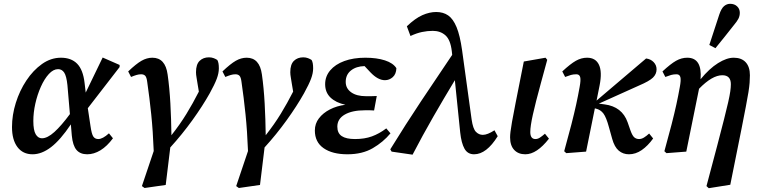

<svg xmlns="http://www.w3.org/2000/svg" viewBox="-20 -796 3972 1008"><path d="M155 -161Q155 -112 167.5 -91Q180 -70 200 -70Q229 -70 265.5 -103Q302 -136 347 -197L334 -349Q329 -397 317 -415Q305 -433 285 -433Q260 -433 236.5 -407.5Q213 -382 194.5 -340.5Q176 -299 165.5 -252Q155 -205 155 -161ZM151 14Q100 14 71.5 -24Q43 -62 43 -129Q43 -192 63 -256Q83 -320 118.5 -373.5Q154 -427 200.5 -460Q247 -493 300 -493Q354 -493 385 -461.5Q416 -430 424 -361L430 -310L519 -494L608 -455V-444L441 -228L455 -135Q461 -92 470 -79Q479 -66 496 -66Q519 -66 552 -96L573 -70Q542 -28 507.5 -7Q473 14 438 14Q401 14 381.5 -9Q362 -32 357 -84L352 -143Q297 -61 248 -23.5Q199 14 151 14Z M739 191 725 181 787 -3Q783 -108 774 -195.5Q765 -283 753 -365Q750 -390 742.5 -398Q735 -406 721 -406Q709 -406 697 -402.5Q685 -399 668 -392L653 -421Q695 -461 723 -477Q751 -493 780 -493Q848 -493 860 -405Q870 -335 874.5 -252.5Q879 -170 880 -86Q925 -143 959 -198.5Q993 -254 1024 -315L1017 -357Q1015 -372 1012 -388Q1009 -404 1009 -417Q1009 -458 1028 -476.5Q1047 -495 1077 -495Q1091 -495 1102.5 -490.5Q1114 -486 1121 -481Q1125 -474 1127 -463.5Q1129 -453 1129 -437Q1129 -412 1118 -382.5Q1107 -353 1081 -306Q1044 -240 990 -165Q936 -90 874 -22L850 175Z M1234 191 1220 181 1282 -3Q1278 -108 1269 -195.5Q1260 -283 1248 -365Q1245 -390 1237.5 -398Q1230 -406 1216 -406Q1204 -406 1192 -402.5Q1180 -399 1163 -392L1148 -421Q1190 -461 1218 -477Q1246 -493 1275 -493Q1343 -493 1355 -405Q1365 -335 1369.5 -252.5Q1374 -170 1375 -86Q1420 -143 1454 -198.5Q1488 -254 1519 -315L1512 -357Q1510 -372 1507 -388Q1504 -404 1504 -417Q1504 -458 1523 -476.5Q1542 -495 1572 -495Q1586 -495 1597.5 -490.5Q1609 -486 1616 -481Q1620 -474 1622 -463.5Q1624 -453 1624 -437Q1624 -412 1613 -382.5Q1602 -353 1576 -306Q1539 -240 1485 -165Q1431 -90 1369 -22L1345 175Z M1804 14Q1725 14 1679 -18Q1633 -50 1633 -111Q1633 -147 1654.5 -175Q1676 -203 1712 -221.5Q1748 -240 1793 -246Q1743 -257 1715 -284Q1687 -311 1687 -354Q1687 -395 1713.5 -426.5Q1740 -458 1787.5 -475.5Q1835 -493 1898 -493Q1958 -493 2001 -479Q2044 -465 2061 -438Q2060 -407 2042 -391Q2024 -375 2001 -375Q1964 -375 1925 -416L1894 -449Q1850 -448 1822.5 -426Q1795 -404 1795 -366Q1795 -332 1823.5 -311.5Q1852 -291 1901 -291Q1920 -291 1929.5 -291Q1939 -291 1958 -292L1944 -216Q1936 -217 1923 -217Q1910 -217 1896 -217Q1829 -217 1790 -194.5Q1751 -172 1751 -131Q1751 -97 1774 -81.5Q1797 -66 1844 -66Q1894 -66 1932.5 -80Q1971 -94 2008 -122L2030 -96Q1992 -50 1937 -18Q1882 14 1804 14Z M2469 14Q2435 14 2418.5 -15.5Q2402 -45 2396 -101L2368 -375Q2310 -279 2254.5 -182.5Q2199 -86 2146 16L2036 0L2029 -12Q2109 -142 2190.5 -264.5Q2272 -387 2354 -508L2352 -527Q2345 -587 2318.5 -610.5Q2292 -634 2252 -634Q2224 -634 2195.5 -628Q2167 -622 2135 -607L2116 -658Q2160 -700 2197.5 -716.5Q2235 -733 2270 -733Q2307 -733 2333 -715Q2359 -697 2377 -653.5Q2395 -610 2406 -532L2456 -169Q2463 -120 2478.5 -104Q2494 -88 2515 -88Q2539 -88 2576 -112L2593 -81Q2534 14 2469 14Z M2738 14Q2701 14 2679.5 -9Q2658 -32 2658 -75Q2658 -87 2660 -104Q2662 -121 2668 -156Q2674 -191 2687 -256L2730 -473L2844 -493L2853 -482L2820 -361Q2791 -255 2777.5 -194Q2764 -133 2764 -103Q2764 -66 2791 -66Q2803 -66 2814.5 -73.5Q2826 -81 2841 -94L2862 -68Q2798 14 2738 14Z M2942 -2Q2965 -85 2980 -143.5Q2995 -202 3005 -248Q3015 -294 3023 -339Q3030 -376 3026 -391Q3022 -406 3006 -406Q2990 -406 2977.5 -402.5Q2965 -399 2947 -392L2932 -421Q2975 -461 3003.5 -477Q3032 -493 3062 -493Q3107 -493 3124.5 -456Q3142 -419 3128 -348L3112 -268L3372 -489Q3396 -486 3411.5 -470Q3427 -454 3427 -432Q3427 -407 3408 -388.5Q3389 -370 3335 -347L3124 -252L3154 -248Q3246 -236 3275 -154L3290 -111Q3300 -83 3310.5 -74.5Q3321 -66 3335 -66Q3348 -66 3361 -74Q3374 -82 3388 -95L3409 -69Q3381 -30 3349 -8Q3317 14 3282 14Q3251 14 3228.5 -5Q3206 -24 3194 -67L3177 -128Q3163 -180 3148 -200Q3133 -220 3108 -226L3103 -227L3057 0L2953 8Z M3468 -2Q3491 -85 3506 -143.5Q3521 -202 3531 -248Q3541 -294 3549 -339Q3556 -376 3552 -391Q3548 -406 3532 -406Q3516 -406 3503.5 -402.5Q3491 -399 3473 -392L3458 -421Q3501 -461 3529.5 -477Q3558 -493 3588 -493Q3667 -493 3658 -380Q3704 -436 3749.5 -464.5Q3795 -493 3832 -493Q3873 -493 3895 -469Q3917 -445 3917 -401Q3917 -382 3915.5 -362Q3914 -342 3909.5 -313Q3905 -284 3896 -238Q3887 -192 3873 -120L3814 174L3701 192L3689 181L3745 -30Q3767 -114 3781 -169Q3795 -224 3803 -259.5Q3811 -295 3814 -316.5Q3817 -338 3817 -354Q3817 -401 3772 -401Q3719 -401 3650 -330L3583 0L3479 8ZM3704 -560Q3730 -640 3756 -719Q3767 -752 3781.5 -764Q3796 -776 3813 -776Q3836 -776 3850 -762.5Q3864 -749 3864 -729Q3864 -712 3856.5 -697.5Q3849 -683 3832 -663Q3808 -633 3784.5 -603Q3761 -573 3736 -543Z"/></svg>

Font: Source Serif Pro SemiBold
Style: Italic
Weight: 600
Italic angle: -12°
Designer: Frank Grießhammer
Foundry: Adobe Systems Incorporated
Version: Version 3.001;hotconv 1.0.111;makeotfexe 2.5.65597